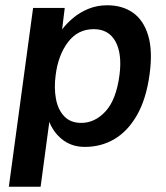

<svg xmlns="http://www.w3.org/2000/svg" viewBox="-20 -547 628 728"><path d="M13.5 161 105.5 -517H225.5L215.5 -435.5Q232.5 -458 257.5 -479Q282.5 -500 315.2 -513.5Q348 -527 386.5 -527Q444 -527 484.2 -498.8Q524.5 -470.5 542 -412Q559.5 -353.5 547 -264Q534.5 -172.5 500 -111.5Q465.5 -50.5 414.8 -20.2Q364 10 302 10Q274.5 10 252.5 2Q230.5 -6 213.8 -20Q197 -34 185.5 -50.5Q174 -67 167 -85L134 161ZM288 -81Q340 -81 380.2 -124.8Q420.5 -168.5 433 -262Q443.5 -343 417.8 -389.8Q392 -436.5 335.5 -436.5Q275 -436.5 237.8 -387.2Q200.5 -338 191 -262Q184.5 -213 192.2 -171.8Q200 -130.5 223.8 -105.8Q247.5 -81 288 -81Z"/></svg>

Font: Public Sans Thin SemiBold
Style: Italic
Weight: 600
Italic angle: -8°
Version: Version 2.001